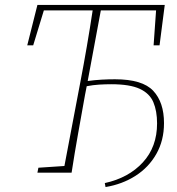

<svg xmlns="http://www.w3.org/2000/svg" viewBox="-20 -697 713 775"><path d="M90 -514 131 -677H645L624 -514H600L610 -655H387L334 -370Q363 -374 390 -375.5Q417 -377 444 -377Q555 -377 598.5 -330.5Q642 -284 642 -200Q642 -130 611 -75.5Q580 -21 526.5 13Q473 47 406 58L403 42Q499 21 556.5 -41.5Q614 -104 614 -199Q614 -249 599 -284.5Q584 -320 544 -338.5Q504 -357 429 -357Q405 -357 380.5 -355.5Q356 -354 330 -349L323 -313Q309 -235 295 -156.5Q281 -78 269 0H131L135 -20L240 -27L304 -364Q318 -437 330.5 -509.5Q343 -582 354 -655H157L114 -514Z"/></svg>

Font: Source Serif Pro ExtraLight
Style: Italic
Weight: 200
Italic angle: -12°
Designer: Frank Grießhammer
Foundry: Adobe Systems Incorporated
Version: Version 3.001;hotconv 1.0.111;makeotfexe 2.5.65597